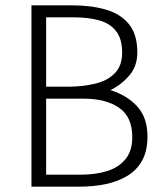

<svg xmlns="http://www.w3.org/2000/svg" viewBox="-20 -700 611 720"><path d="M277 0Q330 0 376 -9.5Q422 -19 457.5 -40.5Q493 -62 513 -98Q533 -134 533 -188Q533 -259 494.5 -301Q456 -343 394 -362Q435 -382 465 -417Q495 -452 495 -503Q495 -571 463.5 -609.5Q432 -648 377 -664Q322 -680 250 -680H98V0ZM257 -635Q312 -635 352.5 -623.5Q393 -612 415.5 -583Q438 -554 438 -502Q438 -454 411 -426Q384 -398 340 -387Q296 -376 244 -375H153V-635ZM295 -330Q377 -330 426.5 -296Q476 -262 476 -186Q476 -134 450.5 -103Q425 -72 381.5 -58.5Q338 -45 284 -45H153V-330Z"/></svg>

Font: Catamaran Thin ExtraLight
Style: Regular
Weight: 250
Version: Version 2.000